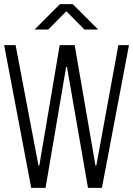

<svg xmlns="http://www.w3.org/2000/svg" viewBox="-20 -903 640 923"><path d="M130 0 0 -686H55L165 -107H169L267 -686H339L439 -107H443L549 -686H600L470 0H403L302 -581H298L199 0ZM146 -761 268 -883H330L452 -761H386L288 -860H310L212 -761Z"/></svg>

Font: Chivo Mono Thin
Style: Regular
Weight: 250
Designer: Hector Gatti
Foundry: Omnibus-Type
Version: Version 1.008